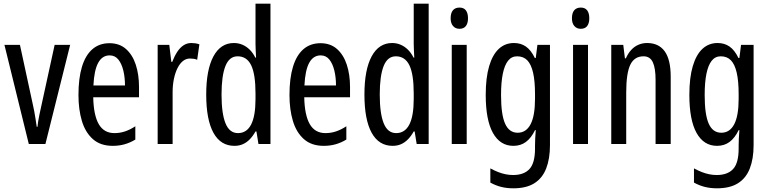

<svg xmlns="http://www.w3.org/2000/svg" viewBox="-20 -780 4164 1040"><path d="M136 0 4 -537H88L157 -218Q162 -198 165.5 -177.5Q169 -157 172.5 -136Q176 -115 179 -93H183Q184 -105 186.5 -121Q189 -137 193 -156.5Q197 -176 202 -198L276 -537H360L226 0Z M573 -546Q627 -546 662.5 -514.5Q698 -483 715.5 -429.5Q733 -376 733 -309V-253H485Q487 -156 515 -107.5Q543 -59 600 -59Q629 -59 656.5 -68Q684 -77 713 -96V-24Q685 -7 655 1.5Q625 10 591 10Q524 10 483 -26.5Q442 -63 423.5 -125Q405 -187 405 -265Q405 -356 424 -418.5Q443 -481 480.5 -513.5Q518 -546 573 -546ZM574 -480Q534 -480 512 -440Q490 -400 486 -317H657Q657 -361 648 -398Q639 -435 621 -457.5Q603 -480 574 -480Z M1016 -547Q1027 -547 1037.5 -545.5Q1048 -544 1060 -540L1048 -456Q1040 -460 1030 -461.5Q1020 -463 1009 -463Q988 -463 971 -449.5Q954 -436 941.5 -411Q929 -386 922 -352.5Q915 -319 915 -280V0H834V-537H897L908 -445H913Q925 -476 940 -499Q955 -522 974 -534.5Q993 -547 1016 -547Z M1250 10Q1175 10 1136 -61Q1097 -132 1097 -268Q1097 -402 1136 -474.5Q1175 -547 1247 -547Q1271 -547 1292.5 -538Q1314 -529 1332 -511.5Q1350 -494 1363 -468H1367Q1366 -491 1365 -508.5Q1364 -526 1364 -542V-760H1445V0H1380L1369 -68H1364Q1350 -43 1333 -25.5Q1316 -8 1295.5 1Q1275 10 1250 10ZM1269 -59Q1316 -59 1340 -105Q1364 -151 1364 -244V-274Q1364 -378 1340.5 -426.5Q1317 -475 1267 -475Q1222 -475 1201 -422Q1180 -369 1180 -268Q1180 -165 1201.5 -112Q1223 -59 1269 -59Z M1716 -546Q1770 -546 1805.5 -514.5Q1841 -483 1858.5 -429.5Q1876 -376 1876 -309V-253H1628Q1630 -156 1658 -107.5Q1686 -59 1743 -59Q1772 -59 1799.5 -68Q1827 -77 1856 -96V-24Q1828 -7 1798 1.5Q1768 10 1734 10Q1667 10 1626 -26.5Q1585 -63 1566.5 -125Q1548 -187 1548 -265Q1548 -356 1567 -418.5Q1586 -481 1623.5 -513.5Q1661 -546 1716 -546ZM1717 -480Q1677 -480 1655 -440Q1633 -400 1629 -317H1800Q1800 -361 1791 -398Q1782 -435 1764 -457.5Q1746 -480 1717 -480Z M2107 10Q2032 10 1993 -61Q1954 -132 1954 -268Q1954 -402 1993 -474.5Q2032 -547 2104 -547Q2128 -547 2149.5 -538Q2171 -529 2189 -511.5Q2207 -494 2220 -468H2224Q2223 -491 2222 -508.5Q2221 -526 2221 -542V-760H2302V0H2237L2226 -68H2221Q2207 -43 2190 -25.5Q2173 -8 2152.5 1Q2132 10 2107 10ZM2126 -59Q2173 -59 2197 -105Q2221 -151 2221 -244V-274Q2221 -378 2197.5 -426.5Q2174 -475 2124 -475Q2079 -475 2058 -422Q2037 -369 2037 -268Q2037 -165 2058.5 -112Q2080 -59 2126 -59Z M2508 -537V0H2427V-537ZM2469 -739Q2492 -739 2503.5 -724Q2515 -709 2515 -681Q2515 -654 2503.5 -639Q2492 -624 2469 -624Q2447 -624 2434 -639Q2421 -654 2421 -681Q2421 -710 2433.5 -724.5Q2446 -739 2469 -739Z M2764 -547Q2801 -547 2828.5 -528Q2856 -509 2877 -466H2882L2891 -537H2959V6Q2959 80 2938.5 132.5Q2918 185 2874.5 212.5Q2831 240 2761 240Q2725 240 2695 232.5Q2665 225 2636 209V132Q2658 144 2678.5 152Q2699 160 2719 164Q2739 168 2759 168Q2818 168 2848 135.5Q2878 103 2878 25V9Q2878 -8 2879 -29.5Q2880 -51 2882 -75H2878Q2857 -32 2828.5 -11Q2800 10 2761 10Q2689 10 2650 -60Q2611 -130 2611 -266Q2611 -359 2629.5 -421.5Q2648 -484 2682 -515.5Q2716 -547 2764 -547ZM2781 -475Q2751 -475 2732 -451Q2713 -427 2703.5 -380.5Q2694 -334 2694 -265Q2694 -159 2716 -110Q2738 -61 2784 -61Q2807 -61 2824.5 -72.5Q2842 -84 2854 -107Q2866 -130 2872 -164.5Q2878 -199 2878 -245V-270Q2878 -341 2867.5 -386.5Q2857 -432 2836 -453.5Q2815 -475 2781 -475Z M3165 -537V0H3084V-537ZM3126 -739Q3149 -739 3160.5 -724Q3172 -709 3172 -681Q3172 -654 3160.5 -639Q3149 -624 3126 -624Q3104 -624 3091 -639Q3078 -654 3078 -681Q3078 -710 3090.5 -724.5Q3103 -739 3126 -739Z M3485 -547Q3548 -547 3580.5 -502Q3613 -457 3613 -364V0H3531V-348Q3531 -411 3516 -443Q3501 -475 3466 -475Q3416 -475 3394 -429Q3372 -383 3372 -279V0H3291V-537H3356L3365 -464H3370Q3382 -491 3399 -509.5Q3416 -528 3438 -537.5Q3460 -547 3485 -547Z M3867 -547Q3904 -547 3931.5 -528Q3959 -509 3980 -466H3985L3994 -537H4062V6Q4062 80 4041.5 132.5Q4021 185 3977.5 212.5Q3934 240 3864 240Q3828 240 3798 232.5Q3768 225 3739 209V132Q3761 144 3781.5 152Q3802 160 3822 164Q3842 168 3862 168Q3921 168 3951 135.5Q3981 103 3981 25V9Q3981 -8 3982 -29.5Q3983 -51 3985 -75H3981Q3960 -32 3931.5 -11Q3903 10 3864 10Q3792 10 3753 -60Q3714 -130 3714 -266Q3714 -359 3732.5 -421.5Q3751 -484 3785 -515.5Q3819 -547 3867 -547ZM3884 -475Q3854 -475 3835 -451Q3816 -427 3806.5 -380.5Q3797 -334 3797 -265Q3797 -159 3819 -110Q3841 -61 3887 -61Q3910 -61 3927.5 -72.5Q3945 -84 3957 -107Q3969 -130 3975 -164.5Q3981 -199 3981 -245V-270Q3981 -341 3970.5 -386.5Q3960 -432 3939 -453.5Q3918 -475 3884 -475Z"/></svg>

Font: Noto Sans Display ExtraCondensed
Style: Regular
Weight: 400
Width: 2
Version: Version 2.003